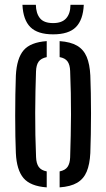

<svg xmlns="http://www.w3.org/2000/svg" viewBox="-20 -779 445 805"><path d="M46.5 -137.3Q45.1 -167.1 44.4 -207.9Q43.7 -248.6 43.7 -293.7Q43.7 -338.8 44.4 -382.7Q45.1 -426.6 46.5 -462.5Q50.3 -534.7 79.1 -568.3Q107.9 -601.9 175.9 -606.6V-539.5Q152.2 -534.7 142 -520.6Q131.9 -506.4 131 -479.8Q129.6 -440.6 128.7 -396.8Q127.8 -353 127.6 -306.6Q127.4 -260.3 128.3 -213.3Q129.3 -166.3 131.2 -120.4Q132.1 -93.8 142.4 -79.2Q152.7 -64.7 175.9 -60.4V6.6Q107.7 1.8 78.7 -32.2Q49.7 -66.3 46.5 -137.3ZM230 6.6V-60.4Q253.5 -65.1 263.3 -79.4Q273.2 -93.8 274.1 -119.2Q275.6 -164.5 276.5 -209.2Q277.5 -253.9 277.7 -298.8Q277.9 -343.7 276.9 -389.1Q276 -434.6 274.1 -481.4Q273.2 -507.5 263.1 -521.5Q253.1 -535.4 230 -539.6V-606.6Q276 -603.4 303.3 -587.4Q330.6 -571.3 343.5 -540.6Q356.4 -509.8 358.7 -462.5Q360.1 -429.6 360.8 -388.5Q361.6 -347.5 361.6 -303.5Q361.6 -259.4 360.8 -216.7Q360.1 -174 358.7 -137.3Q356.3 -89.8 343.4 -59.2Q330.5 -28.6 303.2 -12.6Q275.9 3.4 230 6.6ZM202.9 -635Q137.8 -635 107.4 -665.3Q77 -695.6 74.1 -758.8H130.3Q131.1 -722.9 147.6 -702.6Q164 -682.2 202.9 -682.2Q239.5 -682.2 257.3 -702Q275.1 -721.7 275.5 -758.8H331.3Q328.3 -695.6 298.1 -665.3Q267.9 -635 202.9 -635Z"/></svg>

Font: Big Shoulders Stencil Text SC Thin
Style: Regular
Weight: 100
Designer: Patric King
Foundry: XO Type Co
Version: Version 2.001